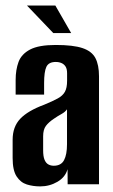

<svg xmlns="http://www.w3.org/2000/svg" viewBox="-20 -668 410 696"><path d="M125.7 7.7Q99.9 7.7 77.3 0.7Q54.6 -6.4 40.2 -28.5Q25.8 -50.6 25.8 -95V-161.4Q25.8 -208.3 53.3 -237.4Q80.9 -266.5 140.1 -288.4Q171.4 -301.3 189.4 -311.2Q207.4 -321 215.3 -335.3Q223.2 -349.5 223.2 -375.2V-402.4Q223.2 -417.7 217.9 -426.4Q212.5 -435.1 203.3 -439.2Q194.1 -443.4 182 -443.4Q156.4 -443.4 148.1 -425.6Q139.9 -407.9 139.9 -367.1V-325.1H36.7V-378Q36.7 -415 47.2 -443.5Q57.8 -472 89.1 -488.5Q120.4 -505 182 -505Q245.2 -505 278.9 -493.7Q312.6 -482.5 325.8 -457.6Q338.9 -432.7 338.9 -391.4V0H225.2L224.9 -54.7Q216.7 -25.6 188.2 -9Q159.6 7.7 125.7 7.7ZM174.7 -67.2Q201.6 -67.2 212.2 -87.5Q222.9 -107.7 222.9 -145.4V-271.9Q217 -262.5 202.9 -254.7Q188.7 -246.9 175.5 -237.7Q156.4 -225 146.4 -211.6Q136.4 -198.2 136.4 -174.1V-123Q136.4 -101.5 141.3 -89.2Q146.3 -76.9 155.1 -72.1Q163.8 -67.2 174.7 -67.2ZM173.2 -548.1 77.7 -648H180.6L238 -548.1Z"/></svg>

Font: Alumni Sans SC Thin
Style: Regular
Weight: 100
Designer: Robert E. Leuschke
Foundry: Robert E. Leuschke
Version: Version 1.018